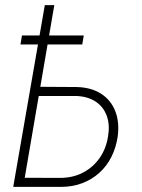

<svg xmlns="http://www.w3.org/2000/svg" viewBox="-20 -731 554 751"><path d="M119.6 -391.6 279.8 -390.6Q336.9 -389.2 375.5 -364.3Q414.1 -339.4 430.9 -296.1Q447.8 -252.9 440.4 -197.3Q434.1 -153.8 415.8 -117.4Q397.5 -81.1 368.4 -54.9Q339.4 -28.8 301.5 -14.4Q263.7 0 218.3 0H31.7L155.3 -710.9H192.4L76.7 -35.6L218.8 -35.2Q268.1 -36.1 306.6 -56.9Q345.2 -77.6 370.4 -114Q395.5 -150.4 402.8 -198.7Q410.2 -243.2 397.5 -278.1Q384.8 -313 354.5 -333.3Q324.2 -353.5 279.8 -355.5H113.8ZM307.6 -592.3 301.8 -557.1H60.1L65.9 -592.3Z"/></svg>

Font: Roboto Condensed ExtraLight
Style: Italic
Weight: 250
Italic angle: -12°
Designer: Christian Robertson
Foundry: Google
Version: Version 3.008; 2023